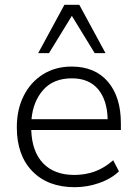

<svg xmlns="http://www.w3.org/2000/svg" viewBox="-20 -771 567 799"><path d="M291 8Q179 8 114.5 -58.5Q50 -125 50 -241Q50 -316 79 -373Q108 -430 159.5 -462Q211 -494 278 -494Q375 -494 429 -431Q483 -368 483 -258V-230H110Q113 -140 159.5 -91.5Q206 -43 289 -43Q334 -43 373.5 -57Q413 -71 451 -104L475 -58Q443 -27 393 -9.5Q343 8 291 8ZM279 -445Q203 -445 160.5 -397.5Q118 -350 111 -275H428Q426 -355 388 -400Q350 -445 279 -445ZM139 -550 248 -751H310L419 -550H374L279 -705L184 -550Z"/></svg>

Font: Nunito Sans Light
Style: Regular
Weight: 300
Designer: Vernon Adams
Foundry: Vernon Adams
Version: Version 3.101; ttfautohint (v1.8.4.7-5d5b);gftools[0.9.27]